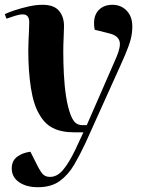

<svg xmlns="http://www.w3.org/2000/svg" viewBox="-30 -552 610 801"><path d="M326 46Q304 93 279.5 135Q255 177 219.5 203Q184 229 128 229Q80 229 49.5 208Q19 187 19 150Q19 119 41.5 102Q64 85 97 81L119 125Q137 162 148 174Q159 186 179 186Q208 186 232.5 157.5Q257 129 284 73L318 0H279Q226 0 190.5 -18Q155 -36 133 -77Q110 -115 99 -185Q88 -255 88 -343Q88 -359 89 -382Q90 -405 91 -426Q92 -447 92 -459Q92 -492 65 -492Q51 -492 32.5 -486Q14 -480 -3 -474L-10 -493Q4 -500 31 -509Q58 -518 89 -525Q120 -532 148 -532Q196 -532 217 -506Q238 -480 237 -440Q237 -424 235.5 -395Q234 -366 234 -337Q234 -291 236.5 -241.5Q239 -192 246 -147.5Q253 -103 265 -72Q275 -47 286.5 -38.5Q298 -30 313 -30H332L456 -314Q475 -359 468.5 -380.5Q462 -402 432 -411L365 -428Q356 -478 377.5 -505Q399 -532 439 -532Q475 -532 498.5 -507.5Q522 -483 522 -442Q522 -413 515 -387Q508 -361 492.5 -324.5Q477 -288 450 -229Z"/></svg>

Font: Literata 72pt
Style: Bold Italic
Weight: 700
Italic angle: -2°
Designer: Latin by Veronika Burian and Jose Scaglione. Greek by Irene Vlachou. Cyrillic by Vera Evstafieva
Foundry: TypeTogether
Version: Version 3.002